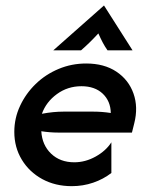

<svg xmlns="http://www.w3.org/2000/svg" viewBox="-20 -655 526 687"><path d="M236.8 11.1Q177.8 11.1 131.2 -14.2Q84.7 -39.6 58 -83.7Q31.2 -127.8 31.2 -183.3Q31.2 -231.9 51.7 -276Q72.2 -320.1 107.6 -354.5Q143.1 -388.9 189.6 -408.3Q236.1 -427.8 288.2 -427.8Q352.8 -427.8 396.5 -398.6Q440.3 -369.4 457.6 -320.5Q475 -271.5 460.4 -213.9L452.1 -180.6H188.9Q159 -180.6 127.8 -185.4Q130.6 -136.1 162.8 -105.2Q195.1 -74.3 245.8 -74.3Q285.4 -74.3 322.2 -94.8Q359 -115.3 378.5 -145.8V-36.1Q350 -13.9 313.5 -1.4Q277.1 11.1 236.8 11.1ZM129.9 -247.9Q170.8 -255.6 207.6 -255.6H313.2Q345.1 -255.6 376.4 -250.7Q375.7 -293.1 347.6 -319.8Q319.4 -346.5 271.5 -346.5Q222.2 -346.5 183.7 -318.4Q145.1 -290.3 129.9 -247.9ZM170.8 -475 352.1 -635.4 454.2 -475H364.6Q354.9 -488.9 347.6 -502.8Q340.3 -516.7 331.9 -535.4Q314.6 -516.7 300.3 -502.8Q286.1 -488.9 270.1 -475Z"/></svg>

Font: Afacad Medium
Style: Italic
Weight: 500
Italic angle: -14°
Designer: Kristian Moeller
Foundry: Dicotype
Version: Version 1.000; ttfautohint (v1.8.4.7-5d5b)